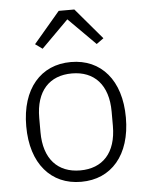

<svg xmlns="http://www.w3.org/2000/svg" viewBox="-54 -800 658 856"><g transform="rotate(-5 275.0 -372.0)"><path d="M275 12C207 12 152 -13 113 -59C74 -105 52 -172 52 -256C52 -340 74 -407 113 -453C152 -499 207 -524 275 -524C343 -524 398 -499 437 -453C476 -407 498 -340 498 -256C498 -172 476 -105 437 -59C398 -13 343 12 275 12ZM275 -39C375 -39 437 -103 437 -224V-288C437 -408 375 -473 275 -473C175 -473 113 -409 113 -288V-224C113 -104 175 -39 275 -39ZM311 -756 429 -617 397 -594 276 -715 155 -594 123 -617 241 -756Z"/></g></svg>

Font: Plexus Sans Light
Style: Regular
Weight: 300
Version: Version 2.001;PS 002.001;hotconv 1.0.70;makeotf.lib2.5.58329